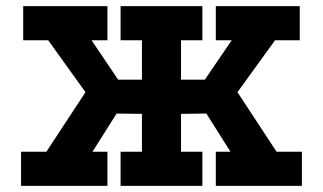

<svg xmlns="http://www.w3.org/2000/svg" viewBox="-20 -609 1058 629"><path d="M56 -589H332V-477H280L367 -348H445V-477H375V-589H643V-477H573V-348H651L739 -477H687V-589H962V-477H881L758 -307L886 -112H969V0H687V-112H735L656 -237L573 -236V-112H643V0H375V-112H445V-236L362 -237L283 -112H332V0H49V-112H132L260 -307L138 -477H56Z"/></svg>

Font: Podkova ExtraBold
Style: Regular
Weight: 800
Designer: Ilya Yudin
Foundry: Cyreal (www.cyreal.org)
Version: Version 2.103